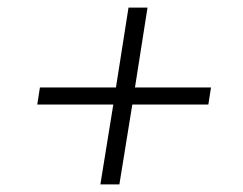

<svg xmlns="http://www.w3.org/2000/svg" viewBox="-20 -585 640 505"><path d="M294 -100H244L278 -310H78L85 -355H285L318 -565H368L335 -355H535L528 -310H328Z"/></svg>

Font: JetBrains Mono Extra Light
Style: Italic
Weight: 200
Italic angle: -9°
Monospace: yes
Designer: Philipp Nurullin, Konstantin Bulenkov
Foundry: JetBrains
Version: 2.002